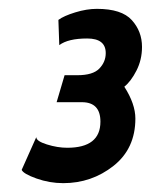

<svg xmlns="http://www.w3.org/2000/svg" viewBox="-20 -726 341 434"><path d="M123 -312Q92 -312 62.5 -322.5Q33 -333 29 -342L62 -416Q62 -407 86 -399.5Q110 -392 132 -392Q207 -392 207 -451Q207 -495 165 -495H108L126 -556H155Q190 -556 204.5 -571Q219 -586 219 -606Q219 -639 177 -639Q134 -639 114 -624L112 -681Q124 -690 150 -698Q176 -706 199 -706Q255 -706 278 -680.5Q301 -655 301 -620Q301 -591 288.5 -566.5Q276 -542 261 -530Q286 -491 286 -458Q286 -390 236.5 -351Q187 -312 123 -312Z"/></svg>

Font: Cabin
Style: Medium Italic
Weight: 500
Designer: Pablo Impallari
Foundry: Pablo Impallari. www.impallari.com Igino Marini. www.ikern.com
Version: Version 1.005